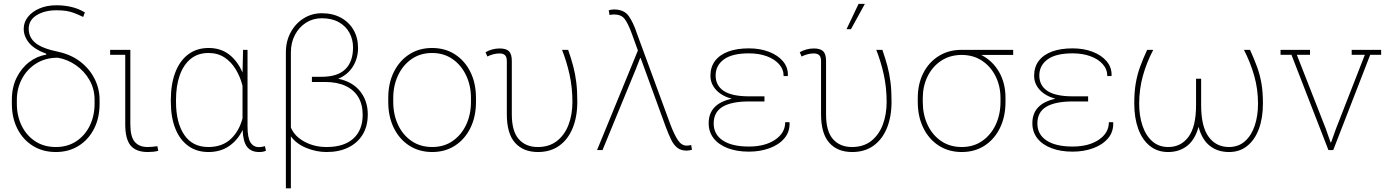

<svg xmlns="http://www.w3.org/2000/svg" viewBox="-20 -791 7313 1012"><path d="M274.4 10.3Q205.6 10.3 153.3 -22.2Q101.1 -54.7 71.8 -112.1Q42.5 -169.4 42.5 -244.1V-264.6Q42.5 -331.5 68.1 -382.6Q93.8 -433.6 135.3 -464.8Q176.8 -496.1 223.6 -502.4V-507.8Q159.7 -531.7 132.3 -565.9Q105 -600.1 105 -639.2Q105 -673.8 127.2 -701.9Q149.4 -730 188.5 -746.6Q227.5 -763.2 277.3 -763.2Q318.8 -763.2 356.4 -754.4Q394 -745.6 427.2 -725.6L418.5 -701.7Q391.6 -714.4 371.3 -722.2Q351.1 -730 329.3 -733.4Q307.6 -736.8 277.8 -736.8Q215.3 -736.8 173.3 -710.9Q131.3 -685.1 131.3 -639.2Q131.3 -593.8 167 -564.5Q202.6 -535.2 289.1 -517.6Q356.9 -502.4 405.3 -464.4Q453.6 -426.3 479.2 -374.3Q504.9 -322.3 504.9 -264.6V-244.1Q504.9 -169.4 475.6 -112.1Q446.3 -54.7 394.3 -22.2Q342.3 10.3 274.4 10.3ZM274.4 -16.1Q336.4 -16.1 382.3 -46.6Q428.2 -77.1 453.4 -128.9Q478.5 -180.7 478.5 -244.1V-264.6Q478.5 -322.8 451.4 -369.6Q424.3 -416.5 380.1 -447.3Q335.9 -478 284.7 -486.8Q219.2 -486.8 170.7 -456.3Q122.1 -425.8 95.5 -375.2Q68.8 -324.7 68.8 -264.6V-244.1Q68.8 -180.7 94 -128.9Q119.1 -77.1 165.3 -46.6Q211.4 -16.1 274.4 -16.1Z M758.8 10.3Q697.3 10.3 668.7 -23.7Q640.1 -57.6 640.1 -136.2V-502H560.5V-528.3H667V-136.2Q667 -70.3 690.4 -43.2Q713.9 -16.1 757.3 -16.1Q770.5 -16.1 780.8 -17.1Q791 -18.1 809.6 -20.5L814 3.9Q802.2 7.3 788.3 8.8Q774.4 10.3 758.8 10.3Z M1078.6 10.3Q1016.6 10.3 972.2 -22Q927.7 -54.2 904.1 -113.5Q880.4 -172.9 880.4 -254.4V-264.6Q880.4 -348.1 904.1 -409.7Q927.7 -471.2 972.4 -504.6Q1017.1 -538.1 1079.6 -538.1Q1143.1 -538.1 1187.7 -503.7Q1232.4 -469.2 1258.3 -408.7L1261.2 -528.3H1284.7V-124.5Q1284.7 -64.9 1300.3 -40.3Q1315.9 -15.6 1344.7 -15.6Q1352.5 -15.6 1358.2 -16.6Q1363.8 -17.6 1376.5 -20.5L1381.8 3.4Q1373.5 7.3 1365 8.8Q1356.4 10.3 1346.2 10.3Q1303.7 10.3 1282.5 -16.8Q1261.2 -43.9 1258.8 -106Q1233.4 -52.7 1187.7 -21.2Q1142.1 10.3 1078.6 10.3ZM1078.1 -16.1Q1150.4 -16.1 1195.3 -57.4Q1240.2 -98.6 1258.3 -167.5V-338.9Q1246.6 -385.3 1223.1 -424.6Q1199.7 -463.9 1163.8 -487.8Q1127.9 -511.7 1079.1 -511.7Q1022.9 -511.7 984.9 -480.5Q946.8 -449.2 927.2 -393.6Q907.7 -337.9 907.7 -264.6V-254.4Q907.7 -145 950.9 -80.6Q994.1 -16.1 1078.1 -16.1Z M1486.8 201.7V-514.6Q1486.8 -573.7 1512.2 -620.6Q1537.6 -667.5 1580.6 -694.3Q1623.5 -721.2 1676.3 -721.2Q1733.4 -721.2 1776.4 -698Q1819.3 -674.8 1843.3 -633.5Q1867.2 -592.3 1867.2 -538.6Q1867.2 -483.4 1839.8 -439.9Q1812.5 -396.5 1762.7 -376Q1838.9 -359.9 1878.7 -309.3Q1918.5 -258.8 1918.5 -188Q1918.5 -126 1891.4 -81.5Q1864.3 -37.1 1815.4 -13.4Q1766.6 10.3 1701.2 10.3Q1647.9 10.3 1595.2 -11Q1542.5 -32.2 1513.2 -72.3V201.7ZM1701.2 -16.1Q1793.5 -16.1 1842.5 -60.8Q1891.6 -105.5 1891.6 -186Q1891.6 -240.2 1868.7 -278.8Q1845.7 -317.4 1801.5 -338.1Q1757.3 -358.9 1693.8 -358.9H1624V-386.2H1674.3Q1759.8 -386.2 1800.3 -426.3Q1840.8 -466.3 1840.8 -541Q1840.8 -583 1822 -617.9Q1803.2 -652.8 1766.4 -673.8Q1729.5 -694.8 1676.3 -694.8Q1629.9 -694.8 1593 -671.4Q1556.2 -647.9 1534.7 -607.2Q1513.2 -566.4 1513.2 -514.6V-119.1Q1532.2 -72.8 1584.5 -44.4Q1636.7 -16.1 1701.2 -16.1Z M2258.3 10.3Q2189.5 10.3 2137.2 -23.4Q2085 -57.1 2055.7 -116.7Q2026.4 -176.3 2026.4 -253.9V-274.4Q2026.4 -352.1 2055.7 -411.4Q2085 -470.7 2137 -504.4Q2189 -538.1 2257.3 -538.1Q2326.2 -538.1 2378.2 -504.4Q2430.2 -470.7 2459.5 -411.4Q2488.8 -352.1 2488.8 -274.4V-253.9Q2488.8 -176.3 2459.5 -116.7Q2430.2 -57.1 2378.2 -23.4Q2326.2 10.3 2258.3 10.3ZM2258.3 -16.1Q2320.3 -16.1 2366.2 -48.1Q2412.1 -80.1 2437.3 -134Q2462.4 -188 2462.4 -253.9V-274.4Q2462.4 -339.4 2437 -393.3Q2411.6 -447.3 2365.5 -479.5Q2319.3 -511.7 2257.3 -511.7Q2195.3 -511.7 2149.2 -479.5Q2103 -447.3 2077.9 -393.3Q2052.7 -339.4 2052.7 -274.4V-253.9Q2052.7 -187.5 2077.9 -133.5Q2103 -79.6 2149.2 -47.9Q2195.3 -16.1 2258.3 -16.1Z M2815.4 10.3Q2738.3 10.3 2694.8 -38.3Q2651.4 -86.9 2651.4 -189V-468.8Q2651.4 -490.7 2641.8 -500Q2632.3 -509.3 2613.3 -509.3Q2596.2 -509.3 2580.6 -505.1Q2564.9 -501 2548.8 -493.2L2539.1 -515.6Q2553.7 -524.4 2573 -530Q2592.3 -535.6 2613.3 -535.6Q2648.4 -535.6 2663.1 -520.5Q2677.7 -505.4 2677.7 -469.2V-188Q2677.7 -99.1 2714.4 -57.6Q2751 -16.1 2814.5 -16.1Q2875 -16.1 2915.5 -47.9Q2956.1 -79.6 2976.6 -133.3Q2997.1 -187 2997.1 -253.9Q2997.1 -329.1 2982.2 -397.2Q2967.3 -465.3 2942.4 -528.3H2974.6Q2990.2 -483.4 3001 -443.4Q3011.7 -403.3 3017.3 -358.6Q3022.9 -314 3022.9 -255.4Q3022.9 -175.8 2998.5 -116Q2974.1 -56.2 2927.7 -22.9Q2881.3 10.3 2815.4 10.3Z M3599.6 2.9Q3569.3 2.9 3550 -12.2Q3530.8 -27.3 3517.1 -55.7Q3503.4 -84 3488.8 -123L3356.9 -484.9H3354L3334 -433.1L3155.8 0H3127L3342.3 -524.9L3311 -611.3Q3290.5 -668 3272.2 -691.4Q3253.9 -714.8 3216.3 -714.8Q3212.4 -714.8 3204.3 -713.9Q3196.3 -712.9 3192.9 -711.9L3188.5 -736.3Q3192.4 -738.3 3200.9 -739.7Q3209.5 -741.2 3215.8 -741.2Q3269.5 -741.2 3294.2 -706.1Q3318.8 -670.9 3336.9 -615.2L3513.2 -135.7Q3533.7 -81.5 3553 -52.5Q3572.3 -23.4 3599.6 -23.4Q3603.5 -23.4 3611.3 -24.4Q3619.1 -25.4 3623 -26.9L3627.4 -2Q3623 0 3614.5 1.5Q3606 2.9 3599.6 2.9Z M3927.2 8.3Q3864.3 8.3 3816.4 -9.8Q3768.6 -27.8 3741.9 -61.5Q3715.3 -95.2 3715.3 -141.6Q3715.3 -244.1 3836.9 -270.5Q3782.7 -285.6 3753.7 -317.9Q3724.6 -350.1 3724.6 -391.6Q3724.6 -438 3749 -470.2Q3773.4 -502.4 3818.8 -519.3Q3864.3 -536.1 3927.2 -536.1Q3985.8 -536.1 4033 -518.1Q4080.1 -500 4107.2 -467.8Q4134.3 -435.5 4132.8 -393.1L4131.8 -390.1H4110.4Q4110.4 -425.8 4086.2 -452.9Q4062 -480 4020.8 -494.9Q3979.5 -509.8 3927.2 -509.8Q3838.9 -509.8 3795.4 -477.8Q3752 -445.8 3752 -393.1Q3752 -340.3 3794.7 -311.8Q3837.4 -283.2 3928.7 -283.2H4009.3V-256.3H3928.7Q3835.9 -256.3 3788.8 -228.3Q3741.7 -200.2 3741.7 -140.1Q3741.7 -82.5 3790 -50.5Q3838.4 -18.6 3927.2 -18.6Q4012.2 -18.6 4065.4 -54.4Q4118.7 -90.3 4118.7 -147H4140.6L4141.6 -144Q4143.1 -95.2 4113.8 -61.3Q4084.5 -27.3 4035.2 -9.5Q3985.8 8.3 3927.2 8.3Z M4471.7 10.3Q4394.5 10.3 4351.1 -38.3Q4307.6 -86.9 4307.6 -189V-468.8Q4307.6 -490.7 4298.1 -500Q4288.6 -509.3 4269.5 -509.3Q4252.4 -509.3 4236.8 -505.1Q4221.2 -501 4205.1 -493.2L4195.3 -515.6Q4210 -524.4 4229.2 -530Q4248.5 -535.6 4269.5 -535.6Q4304.7 -535.6 4319.3 -520.5Q4334 -505.4 4334 -469.2V-188Q4334 -99.1 4370.6 -57.6Q4407.2 -16.1 4470.7 -16.1Q4531.2 -16.1 4571.8 -47.9Q4612.3 -79.6 4632.8 -133.3Q4653.3 -187 4653.3 -253.9Q4653.3 -329.1 4638.4 -397.2Q4623.5 -465.3 4598.6 -528.3H4630.9Q4646.5 -483.4 4657.2 -443.4Q4668 -403.3 4673.6 -358.6Q4679.2 -314 4679.2 -255.4Q4679.2 -175.8 4654.8 -116Q4630.4 -56.2 4584 -22.9Q4537.6 10.3 4471.7 10.3ZM4441.9 -637.2 4505.4 -770.5H4538.6L4465.3 -637.2Z M5049.3 10.3Q4980.5 10.3 4928.2 -23.4Q4876 -57.1 4846.7 -116.7Q4817.4 -176.3 4817.4 -253.9V-274.4Q4817.4 -348.1 4846.4 -405.5Q4875.5 -462.9 4927.7 -495.6Q4980 -528.3 5048.3 -528.3H5320.3V-501.5H5151.9Q5211.9 -470.7 5245.8 -411.9Q5279.8 -353 5279.8 -275.4V-254.4Q5279.8 -176.3 5250.7 -116.7Q5221.7 -57.1 5169.7 -23.4Q5117.7 10.3 5049.3 10.3ZM5049.3 -16.1Q5111.3 -16.1 5157.2 -48.1Q5203.1 -80.1 5228.3 -134Q5253.4 -188 5253.4 -253.9V-274.4Q5253.4 -336.4 5228 -388.2Q5202.6 -439.9 5156.5 -470.7Q5110.4 -501.5 5047.9 -501.5Q4985.8 -501 4939.9 -470.2Q4894 -439.5 4868.9 -387.9Q4843.8 -336.4 4843.8 -274.4V-253.9Q4843.8 -187.5 4868.9 -133.5Q4894 -79.6 4940.2 -47.9Q4986.3 -16.1 5049.3 -16.1Z M5633.3 8.3Q5570.3 8.3 5522.5 -9.8Q5474.6 -27.8 5448 -61.5Q5421.4 -95.2 5421.4 -141.6Q5421.4 -244.1 5543 -270.5Q5488.8 -285.6 5459.7 -317.9Q5430.7 -350.1 5430.7 -391.6Q5430.7 -438 5455.1 -470.2Q5479.5 -502.4 5524.9 -519.3Q5570.3 -536.1 5633.3 -536.1Q5691.9 -536.1 5739 -518.1Q5786.1 -500 5813.2 -467.8Q5840.3 -435.5 5838.9 -393.1L5837.9 -390.1H5816.4Q5816.4 -425.8 5792.2 -452.9Q5768.1 -480 5726.8 -494.9Q5685.5 -509.8 5633.3 -509.8Q5544.9 -509.8 5501.5 -477.8Q5458 -445.8 5458 -393.1Q5458 -340.3 5500.7 -311.8Q5543.5 -283.2 5634.8 -283.2H5715.3V-256.3H5634.8Q5542 -256.3 5494.9 -228.3Q5447.8 -200.2 5447.8 -140.1Q5447.8 -82.5 5496.1 -50.5Q5544.4 -18.6 5633.3 -18.6Q5718.3 -18.6 5771.5 -54.4Q5824.7 -90.3 5824.7 -147H5846.7L5847.7 -144Q5849.1 -95.2 5819.8 -61.3Q5790.5 -27.3 5741.2 -9.5Q5691.9 8.3 5633.3 8.3Z M6136.7 10.3Q6080.6 10.3 6040.5 -22Q6000.5 -54.2 5979.5 -111.8Q5958.5 -169.4 5958.5 -245.6Q5958.5 -306.2 5966.3 -351.8Q5974.1 -397.5 5989.3 -439Q6004.4 -480.5 6026.4 -528.3H6058.6Q6023.9 -462.4 6004.2 -392.1Q5984.4 -321.8 5984.4 -244.1Q5984.4 -180.7 6001.7 -128.9Q6019 -77.1 6053.2 -46.6Q6087.4 -16.1 6137.7 -16.1Q6204.6 -16.1 6244.4 -69.8Q6284.2 -123.5 6284.2 -236.8V-376H6311V-236.8Q6311 -123.5 6350.6 -69.8Q6390.1 -16.1 6457.5 -16.1Q6507.8 -16.1 6542 -46.6Q6576.2 -77.1 6593.5 -128.9Q6610.8 -180.7 6610.8 -244.1Q6610.8 -321.3 6590.8 -391.6Q6570.8 -461.9 6536.6 -528.3H6568.8Q6590.8 -479.5 6606 -438Q6621.1 -396.5 6628.9 -351.1Q6636.7 -305.7 6636.7 -245.6Q6636.7 -169.4 6615.5 -111.8Q6594.2 -54.2 6554.2 -22Q6514.2 10.3 6458 10.3Q6398.4 10.3 6356.9 -22.2Q6315.4 -54.7 6297.4 -122.6Q6278.8 -54.7 6237.3 -22.2Q6195.8 10.3 6136.7 10.3Z M6981.9 0 6787.1 -502H6729.5V-528.3H6884.8V-502H6815.4L6968.3 -111.8L6993.2 -40.5H6996.1L7021.5 -111.8L7173.8 -502H7104.5V-528.3H7259.8V-502H7202.1L7007.3 0Z"/></svg>

Font: Roboto Slab LO Thin
Style: Regular
Weight: 250
Designer: Google
Version: Version 2.00;September 28, 2018;FontCreator 11.5.0.2427 64-b